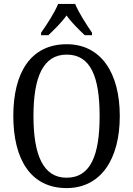

<svg xmlns="http://www.w3.org/2000/svg" viewBox="-20 -951 681 981"><path d="M190 -784V-771H227C258 -801 294 -835 320 -872C346 -835 382 -801 413 -771H450V-784C424 -822 382 -886 364 -931H277C259 -886 217 -822 190 -784ZM320 10C495 10 592 -137 592 -358C592 -580 495 -725 321 -725C137 -725 48 -580 48 -359C48 -137 137 10 320 10ZM320 -43C200 -43 151 -160 151 -358C151 -557 200 -672 321 -672C444 -672 489 -557 489 -358C489 -160 444 -43 320 -43Z"/></svg>

Font: Noto Serif Khmer Condensed
Style: Regular
Weight: 400
Width: 3
Designer: Danh Hong and the Monotype Design Team
Foundry: Monotype Imaging Inc.
Version: Version 2.004